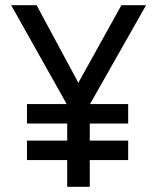

<svg xmlns="http://www.w3.org/2000/svg" viewBox="-20 -720 606 740"><path d="M327 -319H474V-244H326V-178H474V-103H326V0H239V-103H84V-178H239V-244H84V-319H237L23 -700H121L282 -401L448 -700H543Z"/></svg>

Font: Overpass
Style: Regular
Weight: 400
Designer: Delve Withrington, Thomas Jockin
Foundry: Delve Fonts
Version: Version 3.000;DELV;Overpass